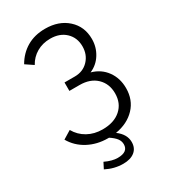

<svg xmlns="http://www.w3.org/2000/svg" viewBox="-216 -822 976 1106"><g transform="rotate(-30 272.5 -269.5)"><path d="M501 -189.9Q501 -111.8 452.1 -60.3Q403.3 -8.8 321.8 4.9Q374 43.5 374 95.2Q374 135.7 346.2 158Q318.4 180.2 270 180.2Q210.9 180.2 155.8 151.9L175.8 112.8Q222.2 134.8 258.8 134.8Q328.1 134.8 328.1 84Q328.1 62.5 314.5 44.7Q300.8 26.9 272.9 8.8H267.1Q194.3 8.8 135.7 -22.5Q77.1 -53.7 44.9 -109.9L99.1 -143.1Q124 -99.1 167.5 -75Q210.9 -50.8 266.1 -50.8Q342.3 -50.8 386.7 -90.1Q431.2 -129.4 431.2 -195.8Q431.2 -259.3 389.9 -299.1Q348.6 -338.9 277.8 -338.9H210V-395H278.8Q333.5 -395 368.7 -431.9Q403.8 -468.8 403.8 -523.9Q403.8 -581.5 365.5 -618.2Q327.1 -654.8 264.2 -654.8Q213.4 -654.8 173.8 -631.8Q134.3 -608.9 111.8 -567.9L61 -602.1Q92.8 -657.7 145 -688.5Q197.3 -719.2 267.1 -719.2Q357.9 -719.2 415 -667.7Q472.2 -616.2 472.2 -533.2Q472.2 -479.5 444.6 -435.1Q417 -390.6 369.1 -370.1Q430.7 -353 465.8 -304.4Q501 -255.9 501 -189.9Z"/></g></svg>

Font: Rawline
Style: Regular
Weight: 400
Designer: Matt McInerney, Pablo Impallari, Rodrigo Fuenzalida
Foundry: Matt McInerney, Pablo Impallari, Rodrigo Fuenzalida
Version: Version 4.020;PS 004.020;hotconv 1.0.88;makeotf.lib2.5.64775